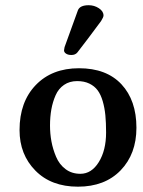

<svg xmlns="http://www.w3.org/2000/svg" viewBox="-20 -699 544 729"><path d="M54.2 -205.1Q54.2 -312 115.7 -376Q177.2 -439.9 279.8 -439.9Q384.3 -439.9 441.2 -378.9Q498 -317.9 498 -213.9Q498 -114.3 438 -52.2Q377.9 9.8 275.9 9.8Q174.3 9.8 114.3 -51.3Q54.2 -112.3 54.2 -205.1ZM272.9 -391.1Q244.1 -391.1 223.1 -376.7Q202.1 -362.3 191.2 -337.4Q180.2 -312.5 175 -283.9Q169.9 -255.4 169.9 -222.2Q169.9 -191.4 175.3 -162.1Q180.7 -132.8 192.9 -103.8Q205.1 -74.7 228.8 -56.9Q252.4 -39.1 285.2 -39.1Q327.6 -39.1 355.2 -83.7Q382.8 -128.4 382.8 -195.8Q382.8 -232.9 380.1 -261Q377.4 -289.1 370.1 -314.5Q362.8 -339.8 350.8 -356Q338.9 -372.1 319.3 -381.6Q299.8 -391.1 272.9 -391.1ZM316.9 -679.2Q337.9 -679.2 355.5 -667.7Q373 -656.2 373 -640.1Q373 -633.8 363.8 -619.1Q308.6 -544.4 273.9 -500Q266.1 -490.2 251 -490.2Q238.3 -490.2 230.7 -495.4Q223.1 -500.5 223.1 -507.8Q223.1 -510.3 225.1 -520L275.9 -660.2Q283.7 -679.2 316.9 -679.2Z"/></svg>

Font: Linear Smooth
Style: Bold
Weight: 700
Designer: Philipp H. Poll, Flanker
Foundry: Philipp H. Poll, reworked by Flanker
Version: Version 1.061 | FøM Fix